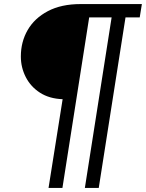

<svg xmlns="http://www.w3.org/2000/svg" viewBox="-20 -720 717 943"><path d="M218.4 203 287.6 -232.8Q222.2 -235.2 176.4 -264.7Q130.6 -294.2 106.5 -341.5Q82.4 -388.8 82.4 -442.6Q82.4 -514.4 115.9 -572.5Q149.4 -630.6 215.2 -665.3Q281 -700 376 -700H676.8L666.2 -634.4H596.4L465 203H396.8L528.2 -634.4H418L286.6 203Z"/></svg>

Font: MuseoModerno Thin
Style: Italic
Weight: 100
Italic angle: -9°
Designer: Pablo Cosgaya, Héctor Gatti, Marcela Romero, and the Authors of The MuseoModerno Project.
Foundry: Omnibus-Type Team
Version: Version 1.003